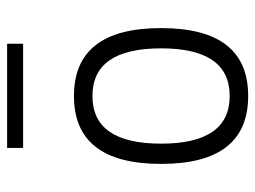

<svg xmlns="http://www.w3.org/2000/svg" viewBox="-109 -600 718 540"><g transform="rotate(-90 250.0 -330.0)"><path d="M59 -236Q59 -481 250 -481Q441 -481 441 -236Q441 9 250 9Q59 9 59 -236ZM250 -429Q116 -429 116 -236Q116 -43 250 -43Q384 -43 384 -236Q384 -429 250 -429ZM104 -669H397V-624H104Z"/></g></svg>

Font: Lekton
Style: Regular
Weight: 400
Designer: Paolo Mazzetti, Luciano Perondi, Raffaele Flato, Elena Papassissa, Emilio Macchia, Michela Povoleri, Tobias Seemiller, R
Version: Version 34.000